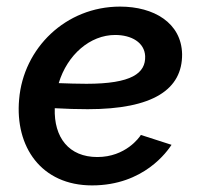

<svg xmlns="http://www.w3.org/2000/svg" viewBox="-20 -552 605 582"><path d="M275 -76C189 -76 143 -135 146 -224C181 -222 214 -221 246 -221C444 -221 533 -281 532 -388C530 -483 446 -532 344 -532C179 -532 51 -406 38 -251C25 -107 105 10 259 10C417 10 488 -95 500 -113L407 -143C403 -136 361 -76 275 -76ZM329 -446C379 -446 418 -423 420 -382C422 -330 379 -298 242 -298C214 -298 187 -299 158 -300C184 -386 253 -446 329 -446Z"/></svg>

Font: FIGSv2-sans-serif SmBold Italic
Style: Regular
Weight: 600
Italic angle: -12°
Designer: Matt McInerney, Pablo Impallari, Rodrigo Fuenzalida
Foundry: Matt McInerney, Pablo Impallari, Rodrigo Fuenzalida
Version: Version 4.020;hotconv 1.0.109;makeotfexe 2.5.65596